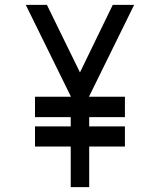

<svg xmlns="http://www.w3.org/2000/svg" viewBox="-20 -770 658 790"><path d="M271 0V-167H124V-250H271V-288H124V-372H272L86 -750H173L309 -472L444 -750H532L346 -372H494V-288H347V-250H494V-167H347V0Z"/></svg>

Font: Hermit Light
Style: Regular
Weight: 300
Designer: Pablo Caro
Version: Version 2.000;PS 002.000;hotconv 1.0.88;makeotf.lib2.5.64775